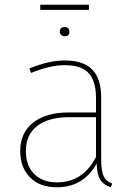

<svg xmlns="http://www.w3.org/2000/svg" viewBox="-20 -786 568 816"><path d="M358 -766V-744H151V-766ZM234 -651Q234 -671 255 -671Q275 -671 275 -651Q275 -632 255 -632Q246 -632 240 -637.5Q234 -643 234 -651ZM410 -110Q410 -59 420.5 -37Q431 -15 457 -6L451 10Q420 0 406 -22.5Q392 -45 391 -91Q334 10 222 10Q149 10 107.5 -32Q66 -74 66 -144Q66 -222 121 -265Q176 -308 270 -308H388V-370Q388 -440 357.5 -474.5Q327 -509 255 -509Q192 -509 112 -476L105 -495Q187 -529 255 -529Q336 -529 373 -489.5Q410 -450 410 -372ZM222 -11Q333 -11 388 -119V-288H274Q187 -288 138.5 -251Q90 -214 90 -144Q90 -82 125.5 -46.5Q161 -11 222 -11Z"/></svg>

Font: FiraGO Thin
Style: Regular
Weight: 100
Designer: bBox Type
Foundry: bBox Type GmbH
Version: Version 1.001;PS 001.001;hotconv 1.0.88;makeotf.lib2.5.64775